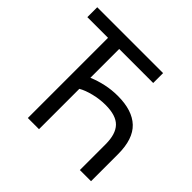

<svg xmlns="http://www.w3.org/2000/svg" viewBox="-173 -890 1070 1070"><g transform="rotate(45 361.5 -355.0)"><path d="M180 0V-632H17V-710H536V-632H268V-405Q308 -422 353.5 -432Q399 -442 448 -442Q562 -442 620 -387Q678 -332 678 -213V0H590V-203Q590 -283 554 -320.5Q518 -358 435 -358Q389 -358 343 -346.5Q297 -335 268 -318V0Z"/></g></svg>

Font: Raleway Medium
Style: Regular
Weight: 500
Designer: Matt McInerney, Pablo Impallari, Rodrigo Fuenzalida
Foundry: Matt McInerney, Pablo Impallari, Rodrigo Fuenzalida
Version: Version 4.026